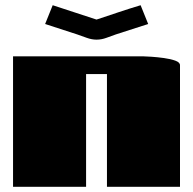

<svg xmlns="http://www.w3.org/2000/svg" viewBox="-20 -716 740 736"><path d="M310 0H30V-500H530Q538 -500 560.5 -498.5Q583 -497 608.5 -493.5Q634 -490 652 -483.5Q670 -477 670 -466V0H390V-432H310ZM182 -696 350 -641Q392 -655 434 -669Q476 -683 519 -696L548 -624L424 -584Q407 -578 388 -571Q369 -564 350 -564Q332 -564 312.5 -571Q293 -578 276 -584L153 -624Z"/></svg>

Font: Gajraj One
Style: Regular
Weight: 400
Designer: Saurabh Sharma
Foundry: Saurabh Sharma
Version: Version 1.000